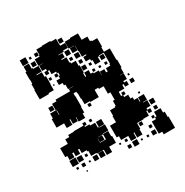

<svg xmlns="http://www.w3.org/2000/svg" viewBox="-140 -700 794 822"><g transform="rotate(-30 257.0 -289.5)"><path d="M329 -40H303V-65H298H268V-84H257V-142H287V-172H290V-199H316V-203H321V-228H330V-247V-265H318V-302H295V-308H277V-272H235V-276H209V-304H207V-332H205V-340H183V-366H204V-367H180V-390H173V-402H155V-424H173V-436H159V-450H173V-458H151V-478H144V-465H128V-481H141V-490H123V-516H141V-517H120V-549H144V-555H147V-582H175V-584H217V-580H243V-551H244V-515H217V-513H236V-493H219V-489H242V-463H246V-456H269V-431H274V-395H270V-376H275V-394H297V-376H309V-371H334V-348H335V-364H357V-348H365V-364H387V-372H390V-397V-426H366V-423H359V-400H333V-423H326V-432H305V-454H321V-458H301V-486H299V-513H298V-491H274V-515H296V-516H269V-550H296V-553H336V-521H364V-498H371V-494H397V-452H393V-429H422V-397V-372H425V-334H421V-308H402V-307H420V-279H402V-272H415V-254H397V-267H390V-249H362V-247V-228H369V-240H383V-226H371V-218H391V-199H402V-186H419V-167H422V-187H450V-159H430V-157H450V-129H430V-121H444V-105H428V-119H423V-96H395V-94H366V-93H363V-66H359V-40H333V-65H329ZM90 -549H62V-577H90ZM266 -553H246V-573H266ZM144 -555H128V-571H144ZM111 -558H101V-568H111ZM99 -390H53V-436H55V-464H59V-485H58V-521H63V-546H89V-521H94V-517H120V-489H94V-486H119V-463H126V-423H125V-394H99ZM268 -521H244V-545H268ZM116 -523H96V-543H116ZM267 -492H245V-514H267ZM216 -496V-512V-496ZM93 -464V-485V-464ZM297 -462H275V-484H297ZM263 -466H249V-480H263ZM294 -435H278V-451H294ZM173 -436H179V-450H173ZM142 -437H130V-449H142ZM296 -403H276V-423H296ZM386 -403H366V-423H386ZM322 -407H310V-419H322ZM139 -410H133V-416H139ZM322 -377H310V-389H322ZM382 -377H370V-389H382ZM351 -378H341V-388H351ZM440 -289H432V-297H440ZM445 -254H427V-272H445ZM233 -256H219V-270H233ZM58 -101H34V-121H24V-165H62V-187H82V-197H110V-199H159V-210H173V-196H162V-191H184V-185H208V-161H213V-186H239V-160H214V-158H241V-128H214V-126H239V-100H213V-125H189V-124H207V-102H185V-120H184V-100H213H243V-66H213H179H149V-95V-70H123V-95H118V-118V-101H94V-122H87V-102H65V-121H58ZM202 -197H190V-209H202ZM440 -199H432V-207H440ZM477 -132H455V-154H477ZM474 -105H458V-121H474ZM494 5H438V-8H421V-38H438H421V-68H442V-77H430V-89H442V-77H450V-99H482V-77H490V-51H494ZM61 -68H31V-98H61ZM88 -71H64V-95H88ZM384 -75H368V-91H384ZM112 -77H100V-89H112ZM209 -40H183V-66H209ZM178 -41H154V-65H178ZM147 -42H125V-64H147ZM84 -45H68V-61H84ZM413 -46H399V-60H413ZM292 -47H280V-59H292ZM51 -48H41V-58H51ZM110 -49H102V-57H110ZM260 -49H252V-57H260ZM328 -11H304V-35H328ZM416 -13H396V-33H416ZM294 -15H278V-31H294ZM381 -18H371V-28H381ZM350 -19H342V-27H350ZM79 -20H73V-26H79ZM120 -226H92V-249H55V-291H61V-315H89V-347H111V-355H161H191V-326H192V-274H190V-246H182V-224H150V-246H148V-228H124V-251H120ZM86 -320H66V-340H86ZM93 -291V-313H91V-291Z"/></g></svg>

Font: Rubik Storm
Style: Regular
Weight: 400
Designer: Hubert and Fischer, NaN
Foundry: Hubert and Fischer, NaN
Version: Version 2.201